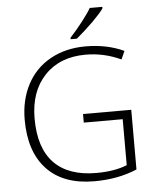

<svg xmlns="http://www.w3.org/2000/svg" viewBox="-61 -982 846 1044"><g transform="rotate(-5 361.5 -460.5)"><path d="M381.8 -359.9H645V-34.2Q541.5 9.8 412.1 9.8Q243.2 9.8 153.1 -85.7Q63 -181.2 63 -356Q63 -464.8 107.7 -549.1Q152.3 -633.3 235.6 -679.2Q318.8 -725.1 426.8 -725.1Q543.5 -725.1 636.2 -682.1L616.2 -637.2Q523.4 -680.2 423.8 -680.2Q282.7 -680.2 200 -593Q117.2 -505.9 117.2 -357.9Q117.2 -196.8 195.8 -115.5Q274.4 -34.2 426.8 -34.2Q525.4 -34.2 594.2 -62V-313H381.8ZM350.1 -778.8Q385.7 -817.4 420.7 -862.5Q455.6 -907.7 468.3 -931.2H537.1V-922.9Q519.5 -897.5 477.3 -855.5Q435.1 -813.5 384.3 -771H350.1Z"/></g></svg>

Font: Zoram GWebM Light
Style: Regular
Weight: 300
Foundry: Ascender Corporation
Version: Version 1.000